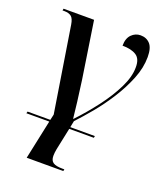

<svg xmlns="http://www.w3.org/2000/svg" viewBox="-143 -640 839 976"><g transform="rotate(20 276.5 -151.5)"><path d="M38 28 41 18H164L171 -13L98 -473Q93 -505 79.5 -515.5Q66 -526 42 -526H32L34 -536H199L246 -228Q254 -171 261 -115Q268 -59 271 -27H273Q326 -83 373.5 -145.5Q421 -208 451 -269Q481 -330 481 -380Q482 -427 455 -444.5Q428 -462 380 -462Q380 -502 400.5 -522.5Q421 -543 449 -543Q481 -543 500.5 -521.5Q520 -500 520 -451Q520 -393 495.5 -332Q471 -271 433.5 -212Q396 -153 354.5 -103Q313 -53 279 -17L272 18H405L403 28H270L245 147Q241 168 241 184Q241 210 256.5 220Q272 230 306 230H317L315 240H117L162 28Z"/></g></svg>

Font: Noto Serif Display Medium
Style: Italic
Weight: 500
Italic angle: -12°
Designer: Monotype Design Team
Foundry: Monotype Imaging Inc.
Version: Version 2.009